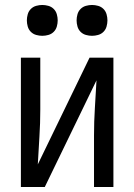

<svg xmlns="http://www.w3.org/2000/svg" viewBox="-20 -752 540 772"><path d="M64 0V-520H142V-312Q142 -257 138.5 -202Q135 -147 132 -91L340 -520H436V0H358V-208Q358 -263 361.5 -318Q365 -373 368 -429L160 0ZM350 -608Q338 -608 325.5 -611.5Q313 -615 304 -624Q295 -633 291.5 -645.5Q288 -658 288 -670Q288 -682 291.5 -694.5Q295 -707 304 -716Q313 -725 325.5 -728.5Q338 -732 350 -732Q362 -732 374.5 -728.5Q387 -725 396 -716Q405 -707 408.5 -694.5Q412 -682 412 -670Q412 -658 408.5 -645.5Q405 -633 396 -624Q387 -615 374.5 -611.5Q362 -608 350 -608ZM150 -608Q138 -608 125.5 -611.5Q113 -615 104 -624Q95 -633 91.5 -645.5Q88 -658 88 -670Q88 -682 91.5 -694.5Q95 -707 104 -716Q113 -725 125.5 -728.5Q138 -732 150 -732Q162 -732 174.5 -728.5Q187 -725 196 -716Q205 -707 208.5 -694.5Q212 -682 212 -670Q212 -658 208.5 -645.5Q205 -633 196 -624Q187 -615 174.5 -611.5Q162 -608 150 -608Z"/></svg>

Font: HulyMono
Style: Regular
Weight: 400
Monospace: yes
Designer: Belleve Invis
Foundry: Belleve Invis
Version: Version 33.2.5; ttfautohint (v1.8.4)